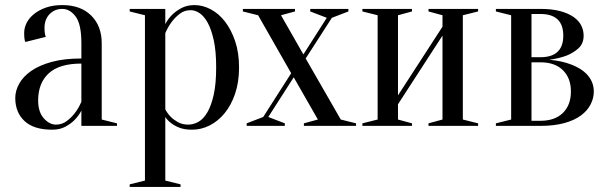

<svg xmlns="http://www.w3.org/2000/svg" viewBox="-20 -495 2385 755"><path d="M300 -245Q213 -245 171.5 -206.5Q130 -168 130 -100Q130 -55 152 -30Q174 -5 200 -5Q224 -5 242.5 -19Q261 -33 274 -50Q289 -69 300 -95ZM225 -460Q195 -460 175 -439.5Q155 -419 155 -385Q155 -377 155.5 -371Q156 -365 157 -360Q158 -355 160 -350L80 -330Q78 -333 77 -338Q76 -343 75.5 -349Q75 -355 75 -365Q75 -386 85 -405.5Q95 -425 114.5 -440.5Q134 -456 161.5 -465.5Q189 -475 225 -475Q297 -475 338.5 -434Q380 -393 380 -325V-25L440 -10V0H300V-60Q289 -39 272 -22Q258 -8 236.5 3.5Q215 15 185 15Q113 15 76.5 -19Q40 -53 40 -110Q40 -138 55.5 -166Q71 -194 102.5 -216Q134 -238 183 -251.5Q232 -265 300 -265V-325Q300 -400 277.5 -430Q255 -460 225 -460Z M550 -435 490 -450V-460H630V-400Q640 -420 657 -437Q671 -451 693 -463Q715 -475 745 -475Q777 -475 808.5 -458.5Q840 -442 864.5 -410.5Q889 -379 904.5 -333.5Q920 -288 920 -230Q920 -172 904.5 -126.5Q889 -81 863 -49.5Q837 -18 804 -1.5Q771 15 735 15Q706 15 686.5 7.5Q667 0 654 -10Q639 -21 630 -35V215L690 230V240H490V230L550 215ZM720 -5Q741 -5 760.5 -16Q780 -27 795.5 -53.5Q811 -80 820.5 -123Q830 -166 830 -230Q830 -294 820.5 -337Q811 -380 796.5 -406Q782 -432 764.5 -443.5Q747 -455 730 -455Q705 -455 687 -441Q669 -427 656 -410Q641 -390 630 -365V-65Q639 -48 652 -35Q663 -24 680 -14.5Q697 -5 720 -5Z M1135 -191 1035 -35 1100 -10V0H950V-10L1015 -35L1125 -207L995 -435L935 -450V-460H1140V-450L1085 -435L1173 -281L1265 -425L1200 -450V-460H1350V-450L1285 -425L1182 -265L1320 -25L1380 -10V0H1175V-10L1230 -25Z M1665 -450V-460H1860V-450L1800 -435V-25L1860 -10V0H1665V-10L1720 -25V-355L1545 -85V-25L1600 -10V0H1405V-10L1465 -25V-435L1405 -450V-460H1600V-450L1545 -435V-120L1720 -390V-435Z M1930 -10 1990 -25V-435L1930 -450V-460H2105Q2150 -460 2182 -451.5Q2214 -443 2235 -428.5Q2256 -414 2265.5 -395Q2275 -376 2275 -355Q2275 -323 2254 -304.5Q2233 -286 2207 -276Q2177 -265 2140 -260Q2188 -256 2227 -241Q2243 -235 2259 -225.5Q2275 -216 2287.5 -203Q2300 -190 2307.5 -173Q2315 -156 2315 -135Q2315 -109 2302.5 -84.5Q2290 -60 2264.5 -41Q2239 -22 2199 -11Q2159 0 2105 0H1930ZM2070 -440V-270H2105Q2195 -270 2195 -355Q2195 -440 2105 -440ZM2070 -20H2105Q2162 -20 2193.5 -51Q2225 -82 2225 -135Q2225 -188 2193.5 -219Q2162 -250 2105 -250H2070Z"/></svg>

Font: Oranienbaum
Style: Regular
Weight: 400
Designer: Oleg Pospelov and Jovanny Lemonad
Foundry: Oleg Pospelov and jovanny Lemonad
Version: Version 1.001; ttfautohint (v0.91) -l 8 -r 50 -G 200 -x 0 -w